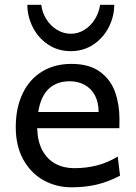

<svg xmlns="http://www.w3.org/2000/svg" viewBox="-20 -777 575 809"><path d="M136.7 -236.8Q138.2 -181.2 158.4 -143.6Q178.7 -106 213.4 -87.2Q248 -68.4 293 -68.4Q342.8 -68.4 387.9 -79.8Q433.1 -91.3 476.1 -117.2L485.8 -36.6Q434.6 -10.3 386.5 1Q338.4 12.2 280.8 12.2Q217.3 12.2 163.8 -17.3Q110.4 -46.9 78.4 -104.2Q46.4 -161.6 46.4 -241.7Q46.4 -321.8 75 -382.1Q103.5 -442.4 156.5 -475.1Q209.5 -507.8 280.8 -507.8Q356.4 -507.8 401.6 -474.4Q446.8 -440.9 465.1 -388.7Q483.4 -336.4 483.4 -274.9Q483.4 -245.6 482.9 -236.8ZM395.5 -305.2Q395.5 -346.2 379.9 -375.2Q364.3 -404.3 336.7 -419.4Q309.1 -434.6 273.4 -434.6Q218.8 -434.6 185.1 -402.6Q151.4 -370.6 141.1 -305.2ZM278.3 -561.5Q223.6 -561.5 181.9 -589.8Q140.1 -618.2 117.7 -663.3Q95.2 -708.5 95.2 -756.8H153.8Q157.7 -724.1 175.3 -696Q192.9 -668 220.2 -651.4Q247.6 -634.8 278.3 -634.8Q309.6 -634.8 335.9 -651.4Q362.3 -668 379.6 -695.8Q397 -723.6 401.9 -756.8H461.4Q461.4 -708.5 438.7 -663.3Q416 -618.2 374.3 -589.8Q332.5 -561.5 278.3 -561.5Z"/></svg>

Font: Lesson One
Style: Regular
Weight: 400
Designer: But Ko, Victor Gaultney, Annie Olsen, Julie Remington, Don Collingsworth, Eric Hays, Becca Hirsbrunner
Version: Version 1.100